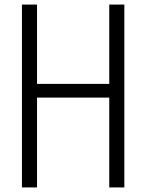

<svg xmlns="http://www.w3.org/2000/svg" viewBox="-20 -820 640 840"><path d="M458 0V-393H142V0H76V-800H142V-453H458V-800H524V0Z"/></svg>

Font: Victor Mono Thin Light
Style: Regular
Weight: 300
Monospace: yes
Version: Version 1.561;gftools[0.9.30]